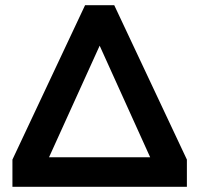

<svg xmlns="http://www.w3.org/2000/svg" viewBox="-20 -720 768 740"><path d="M27.9 0V-104.9L307.9 -700H420.3L700.3 -104.9V0ZM169 -114H558.7L364.1 -543.9Z"/></svg>

Font: Envelope Sans Variable
Style: Regular
Weight: 500
Designer: Andreas Rasmussen / Norman Anderson
Foundry: mail.de GmbH
Version: Version 1.150